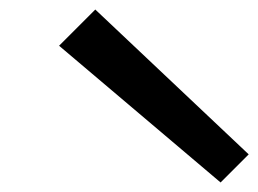

<svg xmlns="http://www.w3.org/2000/svg" viewBox="-20 -726 542 403"><path d="M502 -402 180 -706 104 -630 443 -343Z"/></svg>

Font: コーポレート・ロゴ ver3 Medium
Style: Regular
Weight: 500
Designer: [KANA_main] LOGOTYPE.JP [Source Han Sans] Ryoko NISHIZUKA 西塚涼子 (kana, bopomofo & ideographs); Paul D. Hunt (Latin, Greek
Version: Version 12.001;FEAKit 1.0